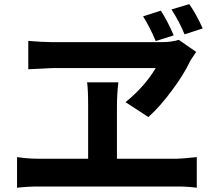

<svg xmlns="http://www.w3.org/2000/svg" viewBox="-20 -881 1040 918"><path d="M949.2 -745.1 862.3 -716.8Q839.8 -773.4 799.8 -835.9L884.8 -861.3Q918 -814.5 949.2 -745.1ZM810.5 -711.9 724.6 -684.6Q696.3 -752 664.1 -802.7L749 -830.1Q780.3 -782.2 810.5 -711.9ZM724.6 -555.7H234.4L115.2 -549.8V-685.5Q183.6 -679.7 223.6 -679.7H756.8Q799.8 -679.7 835 -690.4L918 -632.8L890.6 -591.8Q861.3 -528.3 802.7 -449.2Q744.1 -370.1 689.5 -321.3L580.1 -392.6Q670.9 -465.8 724.6 -555.7ZM539.1 -122.1H826.2Q847.7 -122.1 920.9 -129.9V16.6Q877 10.7 826.2 10.7H163.1Q113.3 10.7 61.5 16.6V-129.9Q113.3 -122.1 163.1 -122.1H401.4V-372.1Q401.4 -453.1 396.5 -487.3H545.9Q539.1 -428.7 539.1 -371.1Z"/></svg>

Font: Gen Shin Gothic Monospace Bold
Style: Bold
Weight: 700
Designer: [Source Han Sans]
Ryoko NISHIZUKA  (kana & ideographs); Paul D. Hunt (Latin, Greek & Cyrillic); Wenlong ZHANG  (bopomofo
Version: Version 1.002.20150607